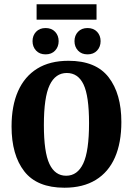

<svg xmlns="http://www.w3.org/2000/svg" viewBox="-20 -867 621 897"><path d="M281 10Q153 10 93.5 -66.5Q34 -143 34 -276Q34 -373 64.5 -441.5Q95 -510 154 -546.5Q213 -583 300 -583Q428 -583 487.5 -506Q547 -429 547 -297Q547 -200 517 -131.5Q487 -63 427.5 -26.5Q368 10 281 10ZM292 -526Q239 -526 212 -469.5Q185 -413 185 -283Q185 -156 211 -101Q237 -46 289 -46Q342 -46 369 -103.5Q396 -161 396 -292Q396 -418 370.5 -472Q345 -526 292 -526ZM193 -613Q165 -613 148.5 -630.7Q132 -648.5 132 -674.7Q132 -701 148.5 -718.5Q165 -736 193 -736Q221 -736 237.5 -718.5Q254 -701 254 -674.7Q254 -648.5 237.5 -630.7Q221 -613 193 -613ZM389 -613Q361 -613 344.5 -630.7Q328 -648.5 328 -674.7Q328 -701 344.5 -718.5Q361 -736 389 -736Q417 -736 433.5 -718.5Q450 -701 450 -674.7Q450 -648.5 433.5 -630.7Q417 -613 389 -613ZM151 -847H431V-775H151Z"/></svg>

Font: Rasa
Style: Regular
Weight: 400
Designer: Anna Giedrys (Yrsa+Rasa design), David Brezina (Yrsa art-direction, Rasa art-direction, design)
Foundry: Rosetta Type Foundry
Version: Version 2.004